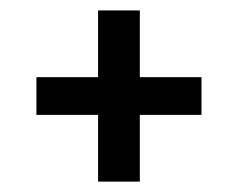

<svg xmlns="http://www.w3.org/2000/svg" viewBox="-20 -539 456 368"><path d="M49.8 -318.8V-391.1H168V-519H248V-391.1H366.2V-318.8H248V-190.9H168V-318.8Z"/></svg>

Font: Raleway Medium
Style: Regular
Weight: 500
Designer: Matt McInerney, Pablo Impallari, Rodrigo Fuenzalida
Foundry: Matt McInerney, Pablo Impallari, Rodrigo Fuenzalida
Version: Version 3.000g; ttfautohint (v1.5) -l 8 -r 28 -G 28 -x 14 -D